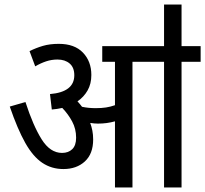

<svg xmlns="http://www.w3.org/2000/svg" viewBox="-20 -825 903 845"><path d="M390 -211Q390 -148 353.5 -114.5Q317 -81 259 -81Q207 -81 166 -108.5Q125 -136 91 -196.5Q57 -257 23 -356L92 -376Q126 -271 163.5 -211.5Q201 -152 253 -152Q281 -152 298 -168.5Q315 -185 315 -219Q315 -258 297.5 -290.5Q280 -323 254 -350Q232 -345 208 -343L200 -411Q307 -420 307 -494Q307 -528 286.5 -545.5Q266 -563 233 -563Q207 -563 183 -555Q159 -547 135 -533L110 -600Q138 -614 168.5 -623Q199 -632 239 -632Q308 -632 345 -593.5Q382 -555 382 -495Q382 -456 365.5 -427Q349 -398 321 -379Q332 -367 341 -355Q369 -349 401 -349Q427 -349 446.5 -352Q466 -355 486 -362V-553H430V-622H863V-553H779V0H702V-553H563V0H486V-291Q468 -286 449.5 -283.5Q431 -281 411 -281Q396 -281 377 -284Q383 -268 386.5 -250Q390 -232 390 -211ZM702 -615V-805H779V-615Z"/></svg>

Font: Noto Sans Devanagari Condensed
Style: Regular
Weight: 400
Width: 3
Designer: Jelle Bosma - Monotype Design Team
Foundry: Monotype Imaging Inc.
Version: Version 2.004; ttfautohint (v1.8.4.7-5d5b)